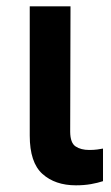

<svg xmlns="http://www.w3.org/2000/svg" viewBox="-20 -565 343 592"><path d="M214.1 6.4Q149.9 6.4 110.8 -28.8Q71.7 -63.9 71.7 -147V-545.5H197.4L196.4 -158.7Q196.7 -124.3 213.1 -113.5Q229.4 -102.6 255.3 -102.6Q268.5 -102.6 279.5 -104Q290.5 -105.5 297.6 -106.9V-6.4Q281.6 -1.1 260.5 2.7Q239.3 6.4 214.1 6.4Z"/></svg>

Font: Linik Sans SemiBold
Style: Regular
Weight: 600
Designer: Rasmus Andersson (font), Cristiano Sobral (main changes)
Foundry: rsms
Version: Version 3.018;June 1, 2022;FontCreator 14.0.0.2814 64-bit; t